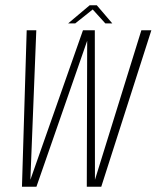

<svg xmlns="http://www.w3.org/2000/svg" viewBox="-20 -710 596 730"><path d="M63.5 0 81.5 -595H118L95.5 -26.5L295.5 -595H340.5L341 -26.5L517.5 -595H555.5L365 0H310L311.5 -555L118.5 0ZM239 -621 321 -690H348L407 -621H380.5L332.5 -674L266 -621Z"/></svg>

Font: Anybody ExtraLight
Style: Italic
Weight: 200
Italic angle: -10°
Designer: Tyler Finck
Foundry: Etcetera Type Company
Version: Version 1.010; ttfautohint (v1.8.3) -l 8 -r 50 -G 200 -x 14 